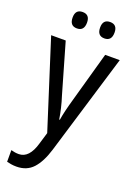

<svg xmlns="http://www.w3.org/2000/svg" viewBox="-178 -793 779 1102"><g transform="rotate(20 212.0 -242.0)"><path d="M127 -624Q171 -624 171 -675Q171 -724 127 -724Q83 -724 83 -675Q83 -624 127 -624ZM295 -624Q339 -624 339 -675Q339 -724 295 -724Q251 -724 251 -675Q251 -624 295 -624ZM173 -1 152 69Q124 168 60 168Q37 168 13 161V232Q25 235 39.5 237.5Q54 240 72 240Q135 240 173 198.5Q211 157 235 78L421 -537H332L247 -233Q223 -150 215 -98H211Q206 -130 198 -164Q190 -198 179 -232L91 -537H2Z"/></g></svg>

Font: Noto Sans Display SemiCondensed
Style: Regular
Weight: 400
Width: 4
Designer: Monotype Design team
Foundry: Monotype Imaging Inc.
Version: 1.000